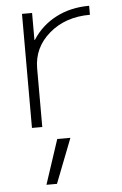

<svg xmlns="http://www.w3.org/2000/svg" viewBox="-55 -569 554 872"><g transform="rotate(-5 221.5 -133.5)"><path d="M121 263 188 60H248L169 263ZM124 -520V-397H126Q166 -460 233 -495Q300 -530 385 -530V-489Q273 -489 199 -425.5Q125 -362 125 -267V0H78V-520Z"/></g></svg>

Font: Mplus 1p Light
Style: Regular
Weight: 300
Version: Version 1.061